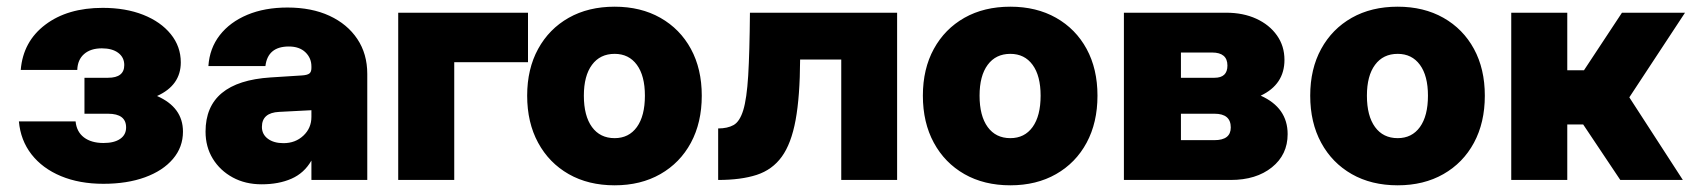

<svg xmlns="http://www.w3.org/2000/svg" viewBox="-20 -538 5066 574"><path d="M449.5 -251Q527 -217 527 -144.5Q527 -98 497 -62.8Q467 -27.5 413.5 -8Q360 11.5 289 11.5Q217.5 11.5 162.2 -11.5Q107 -34.5 74.2 -76.5Q41.5 -118.5 36.5 -175H206Q209 -144 231 -127.2Q253 -110.5 289.5 -110.5Q321.5 -110.5 339.2 -122.8Q357 -135 357 -157Q357 -198 303 -198H232.5V-305.5H303Q351.5 -305.5 351.5 -343.5Q351.5 -366.5 333.5 -380Q315.5 -393.5 284.5 -393.5Q251 -393.5 231.5 -376.5Q212 -359.5 211 -329H42Q49 -414 115.5 -464.2Q182 -514.5 287 -514.5Q355.5 -514.5 408 -493.8Q460.5 -473 490.5 -436Q520.5 -399 520.5 -351.5Q520.5 -283 449.5 -251Z M1078 -317V0H911V-58Q889.5 -20.5 851.5 -3.8Q813.5 13 762 13Q713.5 13 675.8 -7.5Q638 -28 616.2 -63.5Q594.5 -99 594.5 -144.5Q594.5 -294 789 -306.5L883 -312.5Q898.5 -313.5 904.8 -318.2Q911 -323 911 -334.5V-339.5Q911 -364.5 893 -381.8Q875 -399 843.5 -399Q780.5 -399 773.5 -340.5H603Q606.5 -393.5 637 -432.8Q667.5 -472 719.5 -493.8Q771.5 -515.5 839.5 -515.5Q911.5 -515.5 965 -490.8Q1018.5 -466 1048.2 -421.5Q1078 -377 1078 -317ZM763 -158.5Q763 -136.5 780.8 -123.2Q798.5 -110 827.5 -110Q863 -110 887 -132.5Q911 -155 911 -188.5V-208.5L814.5 -203.5Q763 -201 763 -158.5Z M1558.5 -500V-352H1338V0H1170.5V-500Z M1556 -252Q1556 -332 1588.8 -391.8Q1621.5 -451.5 1680.2 -484.8Q1739 -518 1817.5 -518Q1895.5 -518 1954.2 -484.8Q2013 -451.5 2045.5 -391.8Q2078 -332 2078 -252Q2078 -171.5 2045.5 -111.2Q2013 -51 1954.2 -17.5Q1895.5 16 1817.5 16Q1739 16 1680.2 -17.5Q1621.5 -51 1588.8 -111.2Q1556 -171.5 1556 -252ZM1908 -252Q1908 -311.5 1884 -344.2Q1860 -377 1817.5 -377Q1774 -377 1749.8 -344.2Q1725.5 -311.5 1725.5 -252Q1725.5 -191.5 1749.8 -158.2Q1774 -125 1817.5 -125Q1860 -125 1884 -158.2Q1908 -191.5 1908 -252Z M2222 -500H2662V0H2495V-360H2372Q2371.5 -249.5 2358.5 -179Q2345.5 -108.5 2317.2 -69.5Q2289 -30.5 2242.2 -15.2Q2195.5 0 2127 0V-154Q2155 -154 2173.2 -164.2Q2191.5 -174.5 2202 -208.5Q2212.5 -242.5 2216.8 -312Q2221 -381.5 2222 -500Z M2739 -252Q2739 -332 2771.8 -391.8Q2804.5 -451.5 2863.2 -484.8Q2922 -518 3000.5 -518Q3078.5 -518 3137.2 -484.8Q3196 -451.5 3228.5 -391.8Q3261 -332 3261 -252Q3261 -171.5 3228.5 -111.2Q3196 -51 3137.2 -17.5Q3078.5 16 3000.5 16Q2922 16 2863.2 -17.5Q2804.5 -51 2771.8 -111.2Q2739 -171.5 2739 -252ZM3091 -252Q3091 -311.5 3067 -344.2Q3043 -377 3000.5 -377Q2957 -377 2932.8 -344.2Q2908.5 -311.5 2908.5 -252Q2908.5 -191.5 2932.8 -158.2Q2957 -125 3000.5 -125Q3043 -125 3067 -158.2Q3091 -191.5 3091 -252Z M3749 -252Q3829.5 -216 3829.5 -137Q3829.5 -75.5 3782.5 -37.8Q3735.5 0 3659.5 0H3340V-500H3646Q3696.5 -500 3735.8 -482Q3775 -464 3797.5 -432.2Q3820 -400.5 3820 -359Q3820 -285.5 3749 -252ZM3611 -305.5Q3649.5 -305.5 3649.5 -342Q3649.5 -381 3603.5 -381H3510.5V-305.5ZM3610.5 -119Q3659.5 -119 3659.5 -157Q3659.5 -198 3611 -198H3510.5V-119Z M3897 -252Q3897 -332 3929.8 -391.8Q3962.5 -451.5 4021.2 -484.8Q4080 -518 4158.5 -518Q4236.5 -518 4295.2 -484.8Q4354 -451.5 4386.5 -391.8Q4419 -332 4419 -252Q4419 -171.5 4386.5 -111.2Q4354 -51 4295.2 -17.5Q4236.5 16 4158.5 16Q4080 16 4021.2 -17.5Q3962.5 -51 3929.8 -111.2Q3897 -171.5 3897 -252ZM4249 -252Q4249 -311.5 4225 -344.2Q4201 -377 4158.5 -377Q4115 -377 4090.8 -344.2Q4066.5 -311.5 4066.5 -252Q4066.5 -191.5 4090.8 -158.2Q4115 -125 4158.5 -125Q4201 -125 4225 -158.2Q4249 -191.5 4249 -252Z M4498 -500H4665.5V-328H4715.5L4829 -500H5017.5L4851 -247L5011 0H4824L4713 -166H4665.5V0H4498Z"/></svg>

Font: Overused Grotesk ExtraBold
Style: Regular
Weight: 800
Version: Version 0.004